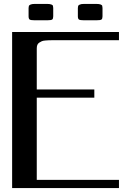

<svg xmlns="http://www.w3.org/2000/svg" viewBox="-20 -954 707 974"><path d="M500 -913.6V-871.6Q500 -859.4 495.1 -855.2Q490.2 -851.1 468.8 -851.1H406.2Q385.3 -851.1 380.1 -855.2Q375 -859.4 375 -871.6V-913.6Q375.5 -920.9 376.5 -924.1Q377.4 -927.2 384.5 -930.7Q391.6 -934.1 406.2 -934.1H468.8Q483.4 -934.1 490.5 -931.2Q497.6 -928.2 498.5 -925Q499.5 -921.9 500 -913.6ZM250 -913.6V-871.6Q250 -859.4 245.1 -855.2Q240.2 -851.1 218.8 -851.1H156.2Q135.3 -851.1 130.1 -855.2Q125 -859.4 125 -871.6V-913.6Q125.5 -920.9 126.5 -924.1Q127.4 -927.2 134.5 -930.7Q141.6 -934.1 156.2 -934.1H218.8Q233.4 -934.1 240.5 -931.2Q247.6 -928.2 248.5 -925Q249.5 -921.9 250 -913.6ZM583.5 -750H250Q235.8 -750 228.8 -749.8Q221.7 -749.5 210 -748.5Q198.2 -747.6 192.1 -744.9Q186 -742.2 179.2 -737.8Q172.4 -733.4 169.4 -726.1Q166.5 -718.8 166.5 -708.5V-500H458.5V-458.5H166.5V-41.5H583.5V0H41.5V-791.5H583.5Z"/></svg>

Font: Gputeks
Style: Bold
Weight: 600
Width: 8
Version: Version 0.9